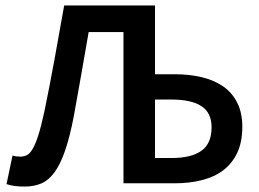

<svg xmlns="http://www.w3.org/2000/svg" viewBox="-20 -674 952 706"><path d="M71 12Q50 12 34.5 10Q19 8 4 3L26 -102Q33 -100 39.5 -99Q46 -98 54 -98Q67 -98 78 -103Q89 -108 99.5 -125.5Q110 -143 120.5 -175.5Q131 -208 143 -263Q163 -360 180.5 -456Q198 -552 216 -654H550V-401H622Q677 -401 722.5 -390Q768 -379 801 -356Q834 -333 852.5 -296Q871 -259 871 -208Q871 -152 852.5 -112.5Q834 -73 801 -48Q768 -23 722 -11.5Q676 0 622 0H434V-556H306Q292 -476 279 -401Q266 -326 252 -250Q237 -171 219.5 -120.5Q202 -70 180.5 -40.5Q159 -11 132 0.5Q105 12 71 12ZM550 -93H612Q683 -93 720.5 -119.5Q758 -146 758 -206Q758 -259 721 -283.5Q684 -308 610 -308H550Z"/></svg>

Font: Giro Sans Semibold
Style: Regular
Weight: 600
Designer: Paul D. Hunt
Foundry: Adobe Systems Incorporated
Version: Version 1.000;PS 1.0;hotconv 1.0.88;makeotf.lib2.5.647800